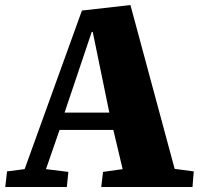

<svg xmlns="http://www.w3.org/2000/svg" viewBox="-20 -744 798 764"><path d="M499 -724 675 -72 751 -62 746 0H383L390 -60L468 -71L431 -227H217L163 -71L252 -60L246 0H1L8 -62L78 -71L306 -702ZM237 -296H415L349 -617H345Z"/></svg>

Font: Literata 36pt ExtraBold
Style: Italic
Weight: 800
Italic angle: -2°
Designer: Latin by Veronika Burian and Jose Scaglione. Greek by Irene Vlachou. Cyrillic by Vera Evstafieva
Foundry: TypeTogether
Version: Version 3.002